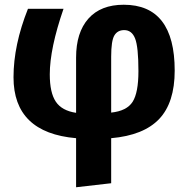

<svg xmlns="http://www.w3.org/2000/svg" viewBox="-20 -568 795 810"><path d="M717 -270Q717 -135 651.5 -66Q586 3 449 15V205L301 222V15Q37 -8 37 -242Q37 -378 98 -531H248Q190 -363 190 -254Q190 -177 215.5 -139Q241 -101 301 -92V-325Q301 -431 353 -489.5Q405 -548 502 -548Q717 -548 717 -270ZM449 -93Q515 -100 539.5 -138.5Q564 -177 564 -268Q564 -370 550 -405.5Q536 -441 504 -441Q476 -441 462.5 -418.5Q449 -396 449 -329Z"/></svg>

Font: FiraGO
Style: Bold
Weight: 700
Designer: bBox Type
Foundry: bBox Type GmbH
Version: Version 1.001;PS 001.001;hotconv 1.0.88;makeotf.lib2.5.64775